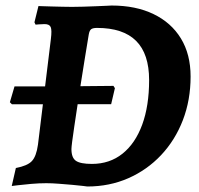

<svg xmlns="http://www.w3.org/2000/svg" viewBox="-20 -666 722 698"><path d="M158.9 -286.9H23.3L15.9 -294.3L32.8 -352H167.1ZM256.7 -352.5 392.4 -353.8 397.7 -345.5 384.1 -287.3H247.2ZM297.4 12Q297.4 12 282.1 10Q266.8 8 243 6Q219.3 4 193.9 2Q168.5 0 148.2 0Q122.8 0 93.5 2.5Q64.1 5.1 43.4 7.6Q22.7 10.2 22.7 10.2L37.7 -55.3Q79.3 -63 95.7 -80.2Q112.1 -97.5 118 -140L165 -524.4Q169 -556.4 164.4 -567.4Q159.8 -578.4 142 -578.4Q132.5 -578.4 120.9 -577.4Q109.3 -576.4 109.3 -576.4L105.2 -584.9L119.8 -644Q119.8 -644 132.9 -643.5Q146.1 -643 166.4 -642.5Q186.6 -642 207 -641.5Q227.4 -641 241.9 -641Q258.9 -641 282.7 -641.7Q306.6 -642.4 330.4 -643.4Q354.3 -644.4 369.9 -645.1Q385.5 -645.9 385.5 -645.9Q473.8 -645.9 538.1 -614.8Q602.5 -583.8 637.7 -526.2Q672.9 -468.5 672.9 -387.7Q672.9 -302.4 644.9 -229.5Q616.8 -156.5 565.8 -102.3Q514.8 -48.1 446.3 -18Q377.8 12 297.4 12ZM332.8 -564.5Q317.8 -564.5 311.4 -559.8Q305.1 -555.1 302.6 -540.2Q295.7 -498.7 288.4 -453.7Q281.2 -408.7 274.1 -364Q267 -319.3 261 -278.9Q255 -238.6 250 -205.7Q245.1 -172.9 242.4 -151.7Q239.7 -130.4 239.7 -124.1Q239.7 -92.4 256.2 -81.2Q272.6 -70.1 314.1 -70.1Q378.7 -70.1 425.3 -107.3Q471.9 -144.5 497 -212.9Q522.1 -281.4 522.1 -374.9Q522.1 -470.1 474.9 -517.3Q427.7 -564.5 332.8 -564.5Z"/></svg>

Font: Alegreya
Style: Italic
Weight: 400
Italic angle: -7°
Designer: Juan Pablo del Peral
Foundry: Huerta Tipografica
Version: Version 2.009